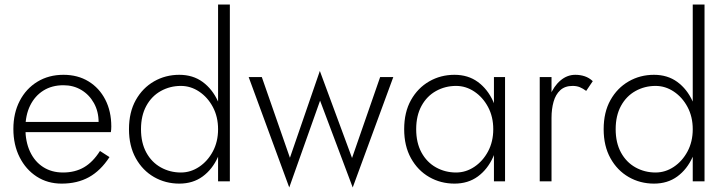

<svg xmlns="http://www.w3.org/2000/svg" viewBox="-20 -800 3202 847"><path d="M252 10Q321 10 372.5 -18.5Q424 -47 463 -107L421 -134Q390 -85 350.5 -62Q311 -39 258 -39Q208 -39 170.5 -63Q133 -87 112.5 -131Q92 -175 92 -234Q92 -292 113 -334.5Q134 -377 171.5 -400.5Q209 -424 260 -424Q304 -424 339 -403Q374 -382 394.5 -345Q415 -308 415 -261Q415 -253 412.5 -244.5Q410 -236 408 -231L430 -262H72V-217H469Q470 -222 470.5 -229Q471 -236 471 -242Q471 -309 444.5 -360.5Q418 -412 370.5 -441Q323 -470 260 -470Q195 -470 145 -439.5Q95 -409 67 -355Q39 -301 39 -231Q39 -161 66.5 -106.5Q94 -52 142 -21Q190 10 252 10Z M942 -780V0H994V-780ZM549 -230Q549 -156 579 -102Q609 -48 659.5 -19Q710 10 771 10Q831 10 874 -21.5Q917 -53 941.5 -107.5Q966 -162 966 -230Q966 -299 941.5 -353Q917 -407 874 -438.5Q831 -470 771 -470Q710 -470 659.5 -441Q609 -412 579 -358.5Q549 -305 549 -230ZM602 -230Q602 -290 625.5 -333Q649 -376 689.5 -398.5Q730 -421 778 -421Q821 -421 858.5 -396Q896 -371 919 -328Q942 -285 942 -230Q942 -175 919 -132Q896 -89 858.5 -64Q821 -39 778 -39Q730 -39 689.5 -61.5Q649 -84 625.5 -127Q602 -170 602 -230Z M1077 -460 1256 27 1392 -356 1536 27 1715 -460H1657L1533 -103L1391 -487L1259 -104L1135 -460Z M2159 -460V0H2208V-460ZM1763 -230Q1763 -156 1793 -102Q1823 -48 1873.5 -19Q1924 10 1985 10Q2045 10 2088 -21.5Q2131 -53 2155.5 -107.5Q2180 -162 2180 -230Q2180 -299 2155.5 -353Q2131 -407 2088 -438.5Q2045 -470 1985 -470Q1924 -470 1873.5 -441Q1823 -412 1793 -358.5Q1763 -305 1763 -230ZM1816 -230Q1816 -290 1839.5 -333Q1863 -376 1903.5 -398.5Q1944 -421 1992 -421Q2035 -421 2072.5 -396Q2110 -371 2133 -328Q2156 -285 2156 -230Q2156 -175 2133 -132Q2110 -89 2072.5 -64Q2035 -39 1992 -39Q1944 -39 1903.5 -61.5Q1863 -84 1839.5 -127Q1816 -170 1816 -230Z M2413 -460H2361V0H2413ZM2566 -399 2595 -442Q2579 -457 2559.5 -463.5Q2540 -470 2518 -470Q2482 -470 2452.5 -445Q2423 -420 2406 -377.5Q2389 -335 2389 -280H2413Q2413 -319 2422 -351Q2431 -383 2451.5 -402Q2472 -421 2506 -421Q2524 -421 2537.5 -415.5Q2551 -410 2566 -399Z M3036 -780V0H3088V-780ZM2643 -230Q2643 -156 2673 -102Q2703 -48 2753.5 -19Q2804 10 2865 10Q2925 10 2968 -21.5Q3011 -53 3035.5 -107.5Q3060 -162 3060 -230Q3060 -299 3035.5 -353Q3011 -407 2968 -438.5Q2925 -470 2865 -470Q2804 -470 2753.5 -441Q2703 -412 2673 -358.5Q2643 -305 2643 -230ZM2696 -230Q2696 -290 2719.5 -333Q2743 -376 2783.5 -398.5Q2824 -421 2872 -421Q2915 -421 2952.5 -396Q2990 -371 3013 -328Q3036 -285 3036 -230Q3036 -175 3013 -132Q2990 -89 2952.5 -64Q2915 -39 2872 -39Q2824 -39 2783.5 -61.5Q2743 -84 2719.5 -127Q2696 -170 2696 -230Z"/></svg>

Font: Jost Light
Style: Regular
Weight: 300
Version: Version 3.710